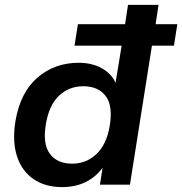

<svg xmlns="http://www.w3.org/2000/svg" viewBox="-20 -756 746 786"><path d="M234 10Q165 10 117 -23Q69 -56 49.5 -116.5Q30 -177 43 -259Q63 -378 133.5 -438.5Q204 -499 302 -499Q356 -499 396 -477Q436 -455 453 -417L478 -569H285L299 -657H492L504 -736H629L617 -657H706L692 -569H602L512 0H389L400 -69Q373 -32 331 -11Q289 10 234 10ZM275 -86Q333 -86 374.5 -125Q416 -164 429 -240Q443 -323 412.5 -363Q382 -403 321 -403Q263 -403 222 -364.5Q181 -326 168 -249Q154 -167 184 -126.5Q214 -86 275 -86Z"/></svg>

Font: Mulish
Style: Bold Italic
Weight: 700
Italic angle: -9°
Designer: Vernon Adams
Foundry: Vernon Adams
Version: Version 3.603; ttfautohint (v1.8.3)